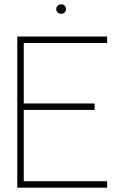

<svg xmlns="http://www.w3.org/2000/svg" viewBox="-20 -869 566 889"><path d="M60 0V-700H476V-670H90V-390H418V-360H90V-30H476V0ZM263.5 -805Q254 -805 247.2 -811.2Q240.5 -817.5 240.5 -827Q240.5 -837 247.2 -843Q254 -849 263.5 -849Q272.5 -849 279 -843Q285.5 -837 285.5 -827Q285.5 -817.5 279 -811.2Q272.5 -805 263.5 -805Z"/></svg>

Font: Urbanist Thin
Style: Regular
Weight: 100
Designer: Corey Hu
Foundry: Corey Hu
Version: Version 1.330; ttfautohint (v1.8.4.7-5d5b)